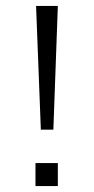

<svg xmlns="http://www.w3.org/2000/svg" viewBox="-20 -624 314 644"><path d="M117 -189 101 -604H174L159 -189ZM99 -77H174V0H99Z"/></svg>

Font: Noto Sans Syriac Eastern Light
Style: Regular
Weight: 300
Designer: Patrick Giasson and the Monotype Design Team
Foundry: Monotype Imaging Inc.
Version: Version 3.001